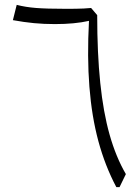

<svg xmlns="http://www.w3.org/2000/svg" viewBox="-20 -765 572 785"><path d="M377.4 -703.1 352.5 -732.4Q337.4 -731 322.3 -730.2Q307.1 -729.5 288.8 -729.2Q270.5 -729 246.1 -729Q170.9 -729 127.7 -732.4Q84.5 -735.8 48.3 -745.1L32.7 -682.6Q78.1 -674.3 118.7 -670.4Q159.2 -666.5 204.6 -666.5Q285.6 -666.5 343.8 -679.7Q335.9 -531.7 345.5 -410.2Q355 -288.6 382.3 -187.5Q409.7 -86.4 455.6 0H468.8L494.6 -53.2Q454.1 -122.6 428.2 -214.1Q402.3 -305.7 389.9 -426.3Q377.4 -546.9 377.4 -703.1Z"/></svg>

Font: Pinar VF
Style: Regular
Weight: 300
Designer: Amin Abedi
Version: Version 2.000